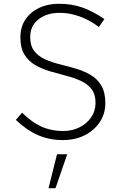

<svg xmlns="http://www.w3.org/2000/svg" viewBox="-20 -731 640 1017"><path d="M313 11Q241 11 180.5 -15.5Q120 -42 64 -96L97 -134Q149 -83 200.5 -60Q252 -37 314 -37Q362 -37 401 -56.5Q440 -76 463 -109.5Q486 -143 486 -186Q486 -232 464.5 -259.5Q443 -287 407.5 -303Q372 -319 329.5 -330Q287 -341 244.5 -353.5Q202 -366 166.5 -386.5Q131 -407 109.5 -442Q88 -477 88 -533Q88 -588 114.5 -627.5Q141 -667 187 -689Q233 -711 292 -711Q360 -711 415.5 -691.5Q471 -672 533 -630L504 -588Q456 -624 403 -643.5Q350 -663 296 -663Q228 -663 184 -628.5Q140 -594 140 -535Q140 -488 161.5 -460.5Q183 -433 218.5 -417Q254 -401 296.5 -390.5Q339 -380 381.5 -367.5Q424 -355 459.5 -334.5Q495 -314 516.5 -278Q538 -242 538 -184Q538 -128 508 -83.5Q478 -39 427.5 -14Q377 11 313 11ZM237 266 282 86H336L274 266Z"/></svg>

Font: Red Hat Mono VF Light
Style: Regular
Weight: 300
Monospace: yes
Designer: Pentagram, MCKL
Foundry: Pentagram, MCKL
Version: Version 1.023